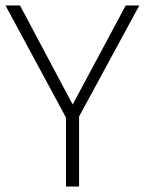

<svg xmlns="http://www.w3.org/2000/svg" viewBox="-20 -683 530 703"><path d="M246.1 -300.3 440.4 -663.1H490.2L269.5 -256.3V0H221.7V-252.4L0 -663.1H53.2Z"/></svg>

Font: Bpm'online Open Sans Light
Style: Regular
Weight: 300
Foundry: Ascender Corporation
Version: Version 1.10